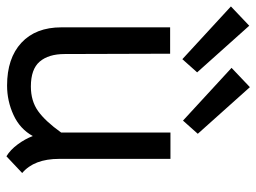

<svg xmlns="http://www.w3.org/2000/svg" viewBox="-120 -667 797 597"><g transform="rotate(90 278.5 -368.5)"><path d="M65 -161V-499H147L148 -171Q148 -121 171.5 -93.5Q195 -66 249 -66Q294 -66 325.5 -88.5Q357 -111 392 -160V-500H474V-154Q474 -76 518 -39L466 10Q446 -2 429 -25Q412 -48 403 -72Q381 -32 337.5 -12Q294 8 246 8Q161 8 113 -36.5Q65 -81 65 -161ZM0 -688 60 -745 205 -583 164 -537ZM191 -690 251 -747 396 -585 355 -539Z"/></g></svg>

Font: Bellota Text
Style: Bold
Weight: 700
Designer: Kemie Guaida
Foundry: Kemie Guaida
Version: Version 4.001